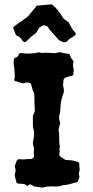

<svg xmlns="http://www.w3.org/2000/svg" viewBox="-20 -822 431 887"><path d="M329 -669Q332 -661 325 -658Q322 -655 318 -652.5Q314 -650 309 -647Q302 -644 297.5 -639Q293 -634 288 -629Q278 -625 269 -628.5Q260 -632 252 -637Q242 -648 233 -658.5Q224 -669 215 -679Q211 -682 208.5 -686Q206 -690 204 -693Q200 -700 197 -701.5Q194 -703 182 -706Q178 -704 172.5 -701Q167 -698 162 -695Q159 -690 155 -683.5Q151 -677 147 -670Q136 -663 127 -655Q118 -647 108 -637L101 -630Q94 -625 86 -631Q83 -636 79.5 -640.5Q76 -645 71 -650Q68 -652 64 -654.5Q60 -657 56 -658Q53 -661 52 -664Q49 -671 46.5 -678.5Q44 -686 41 -693Q41 -696 44 -699Q52 -704 59 -710.5Q66 -717 75 -721Q83 -726 90.5 -732Q98 -738 106 -744Q113 -749 117 -756Q125 -765 133.5 -775.5Q142 -786 150 -796Q167 -798 184 -799Q201 -800 220 -802Q236 -789 249 -772Q262 -755 274 -736Q278 -732 284 -728Q290 -724 297 -719Q304 -706 310.5 -694Q317 -682 327 -672Q328 -672 328 -671Q328 -670 329 -669ZM348 -39Q346 -26 344 -22Q345 -18 345.5 -14Q346 -10 347 -5Q346 -1 344 5Q342 11 340 16Q338 17 335 20Q320 23 301 29Q295 30 288.5 31.5Q282 33 276 33Q269 33 267 35Q255 39 243 39.5Q231 40 218 39Q208 39 197.5 40Q187 41 176 45Q166 44 156.5 42Q147 40 137 39L120 29Q116 31 112.5 33Q109 35 105 37Q102 35 99 32.5Q96 30 91 28Q84 28 76 27Q68 26 61 26Q60 24 58 23Q56 22 56 21Q54 14 52.5 7Q51 0 49 -7Q47 -20 51 -26Q53 -34 51.5 -40.5Q50 -47 48 -54Q50 -60 52.5 -66Q55 -72 56 -78Q65 -90 74 -86Q86 -85 97 -86Q105 -88 114 -87Q123 -86 130 -90Q137 -94 137 -101Q136 -110 136 -118.5Q136 -127 137 -137Q137 -140 135 -146Q129 -161 135 -178Q137 -190 137.5 -201.5Q138 -213 135 -225Q132 -233 132 -238V-288Q135 -294 137.5 -299.5Q140 -305 141 -309Q140 -325 139.5 -340Q139 -355 139 -369Q139 -377 138.5 -384Q138 -391 135 -398Q131 -405 129 -412.5Q127 -420 125 -428Q125 -429 123 -435Q116 -441 107 -441Q98 -441 90 -437Q79 -438 68.5 -442Q58 -446 47 -448Q45 -456 47 -460.5Q49 -465 48 -471Q48 -476 48 -482Q48 -488 47 -494Q47 -499 46.5 -504Q46 -509 45 -513Q45 -518 44 -521.5Q43 -525 43 -529Q43 -534 43.5 -539Q44 -544 44 -547Q46 -555 52 -556Q58 -557 62 -562Q64 -565 66 -568Q68 -571 69 -575Q73 -577 75 -577Q78 -577 81.5 -576.5Q85 -576 87 -576Q99 -574 111.5 -574.5Q124 -575 136 -576Q142 -577 148.5 -578Q155 -579 160 -580Q165 -580 169 -578.5Q173 -577 177 -577Q184 -579 191 -578.5Q198 -578 206 -578Q217 -577 228 -576.5Q239 -576 250 -580Q254 -581 260 -580Q277 -576 297 -573Q298 -573 298.5 -572.5Q299 -572 299 -572Q304 -569 306 -560Q308 -554 312 -549Q316 -544 320 -539Q319 -534 318 -529.5Q317 -525 317 -520Q317 -516 318 -512Q319 -508 320 -504Q321 -498 320 -491Q319 -487 319 -483.5Q319 -480 319 -475Q308 -470 296.5 -468Q285 -466 276 -459Q272 -451 272.5 -444Q273 -437 271 -431Q271 -428 272 -424Q273 -420 274 -415Q275 -411 275 -406Q275 -401 275 -396Q267 -377 262 -353Q261 -348 260.5 -343.5Q260 -339 260 -334Q259 -323 258.5 -311.5Q258 -300 254 -289Q252 -280 253.5 -271.5Q255 -263 258 -253Q256 -247 254.5 -240Q253 -233 251 -225V-220Q251 -216 252 -211.5Q253 -207 253 -204Q254 -190 253.5 -176Q253 -162 256 -148Q258 -147 257 -144.5Q256 -142 255 -139Q255 -137 254.5 -134.5Q254 -132 255 -130Q257 -123 255 -117Q253 -111 255 -103Q260 -97 267.5 -93Q275 -89 282 -83Q285 -83 290 -82.5Q295 -82 299 -82Q310 -82 320 -79.5Q330 -77 340 -74Q342 -73 343.5 -71.5Q345 -70 346 -69Q346 -62 346.5 -54Q347 -46 348 -39Z"/></svg>

Font: Daruma Drop One
Style: Regular
Weight: 400
Designer: Maniackers Design
Version: Version 1.000